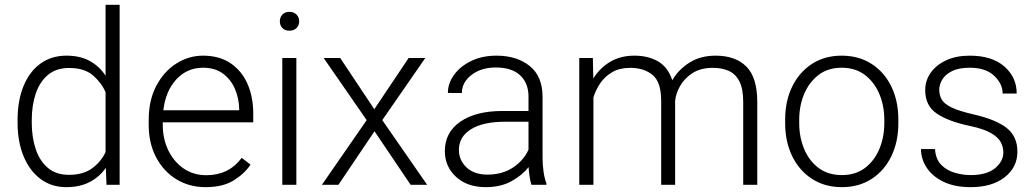

<svg xmlns="http://www.w3.org/2000/svg" viewBox="-20 -770 4314 800"><path d="M53.2 -258.8V-269Q53.2 -351.1 78.1 -411.6Q103 -472.2 148.7 -505.1Q194.3 -538.1 257.3 -538.1Q313.5 -538.1 353.8 -516.1Q394 -494.1 419.9 -454.6V-750H478.5V0H423.8L420.9 -70.8Q395 -33.2 354 -11.7Q313 9.8 256.3 9.8Q194.3 9.8 148.7 -24.4Q103 -58.6 78.1 -119.4Q53.2 -180.2 53.2 -258.8ZM112.3 -269V-258.8Q112.3 -197.8 128.9 -148.4Q145.5 -99.1 179.7 -70.3Q213.9 -41.5 267.1 -41.5Q326.2 -41.5 363.3 -68.4Q400.4 -95.2 419.9 -136.2V-385.7Q402.8 -425.3 367.2 -456.1Q331.5 -486.8 268.1 -486.8Q214.4 -486.8 179.9 -458Q145.5 -429.2 128.9 -379.9Q112.3 -330.6 112.3 -269Z M836.9 9.8Q768.1 9.8 714.4 -23.4Q660.6 -56.6 630.1 -115.2Q599.6 -173.8 599.6 -249.5V-270.5Q599.6 -352.1 631.1 -412.1Q662.6 -472.2 714.4 -505.1Q766.1 -538.1 826.2 -538.1Q893.6 -538.1 940.2 -506.8Q986.8 -475.6 1011 -421.1Q1035.2 -366.7 1035.2 -295.9V-260.3H658.2V-249.5Q658.2 -191.4 681.2 -143.8Q704.1 -96.2 744.9 -68.1Q785.6 -40 839.4 -40Q885.7 -40 922.1 -57.4Q958.5 -74.7 987.3 -112.3L1023.9 -84Q998 -45.4 952.9 -17.8Q907.7 9.8 836.9 9.8ZM826.2 -487.8Q759.3 -487.8 714.6 -439.2Q669.9 -390.6 660.6 -310.5H976.6V-316.9Q975.6 -361.3 958.7 -400.1Q941.9 -439 908.9 -463.4Q876 -487.8 826.2 -487.8Z M1146 -681.2Q1146 -697.8 1156.5 -709.2Q1167 -720.7 1186 -720.7Q1204.6 -720.7 1215.6 -709.2Q1226.6 -697.8 1226.6 -681.2Q1226.6 -664.6 1215.6 -653.3Q1204.6 -642.1 1186 -642.1Q1167 -642.1 1156.5 -653.3Q1146 -664.6 1146 -681.2ZM1214.8 -528.3V0H1156.2V-528.3Z M1397.5 -528.3 1539.6 -314.9 1682.6 -528.3H1752L1572.8 -269.5L1759.8 0H1690.9L1540.5 -223.1L1390.1 0H1321.3L1507.8 -269.5L1328.6 -528.3Z M2194.3 0Q2189.9 -13.7 2186.8 -33.4Q2183.6 -53.2 2182.6 -73.7Q2156.2 -40 2111.3 -15.1Q2066.4 9.8 2003.9 9.8Q1926.8 9.8 1880.1 -33.2Q1833.5 -76.2 1833.5 -140.6Q1833.5 -218.3 1897.9 -262.9Q1962.4 -307.6 2074.2 -307.6H2182.1V-367.2Q2182.1 -423.8 2147.2 -456.3Q2112.3 -488.8 2045.9 -488.8Q1984.4 -488.8 1944.3 -457.5Q1904.3 -426.3 1904.3 -382.3L1846.2 -382.8Q1846.2 -422.4 1871.6 -457.8Q1897 -493.2 1942.6 -515.6Q1988.3 -538.1 2048.8 -538.1Q2133.3 -538.1 2187 -495.1Q2240.7 -452.1 2240.7 -366.2V-110.8Q2240.7 -83.5 2244.9 -54.2Q2249 -24.9 2256.8 -6.3V0ZM2010.7 -42.5Q2074.2 -42.5 2118.7 -72.8Q2163.1 -103 2182.1 -146.5V-262.7H2082.5Q1992.7 -262.7 1942.4 -231.4Q1892.1 -200.2 1892.1 -145.5Q1892.1 -102.5 1923.8 -72.5Q1955.6 -42.5 2010.7 -42.5Z M2606 -487.3Q2562 -487.3 2531.5 -469.7Q2501 -452.1 2481.7 -424.1Q2462.4 -396 2452.6 -364.3V0H2393.6V-528.3H2450.2L2452.1 -442.9Q2478.5 -485.8 2521.7 -512Q2564.9 -538.1 2623 -538.1Q2681.2 -538.1 2722.4 -513.9Q2763.7 -489.7 2781.2 -435.5Q2806.6 -480 2852.5 -509Q2898.4 -538.1 2961.9 -538.1Q3044.4 -538.1 3089.8 -492.7Q3135.3 -447.3 3135.3 -344.7V0H3076.7V-345.2Q3076.7 -400.9 3060.3 -431.9Q3043.9 -462.9 3015.1 -475.3Q2986.3 -487.8 2947.8 -487.3Q2898.4 -486.8 2865.2 -465.3Q2832 -443.8 2814 -412.1Q2795.9 -380.4 2793 -349.6V0H2734.9V-349.6Q2734.9 -428.2 2699 -457.8Q2663.1 -487.3 2606 -487.3Z M3251.5 -256.3V-272Q3251.5 -349.1 3280.8 -409.2Q3310.1 -469.2 3363 -503.7Q3416 -538.1 3486.8 -538.1Q3558.6 -538.1 3611.8 -503.7Q3665 -469.2 3694.1 -409.2Q3723.1 -349.1 3723.1 -272V-256.3Q3723.1 -179.7 3694.1 -119.4Q3665 -59.1 3612.1 -24.7Q3559.1 9.8 3487.8 9.8Q3416.5 9.8 3363.3 -24.7Q3310.1 -59.1 3280.8 -119.4Q3251.5 -179.7 3251.5 -256.3ZM3310.1 -272V-256.3Q3310.1 -198.7 3330.6 -149.4Q3351.1 -100.1 3390.6 -70.3Q3430.2 -40.5 3487.8 -40.5Q3544.9 -40.5 3584.2 -70.3Q3623.5 -100.1 3644 -149.4Q3664.6 -198.7 3664.6 -256.3V-272Q3664.6 -329.1 3644 -378.2Q3623.5 -427.2 3584 -457.5Q3544.4 -487.8 3486.8 -487.8Q3429.7 -487.8 3390.4 -457.5Q3351.1 -427.2 3330.6 -378.2Q3310.1 -329.1 3310.1 -272Z M4160.6 -134.8Q4160.6 -156.7 4149.9 -177.5Q4139.2 -198.2 4108.6 -215.8Q4078.1 -233.4 4019.5 -245.6Q3931.2 -264.2 3883.1 -296.9Q3835 -329.6 3835 -394.5Q3835 -434.1 3857.7 -466.6Q3880.4 -499 3922.1 -518.6Q3963.9 -538.1 4021 -538.1Q4112.8 -538.1 4164.6 -493.2Q4216.3 -448.2 4216.3 -380.4H4157.7Q4157.7 -420.9 4122.3 -454.3Q4086.9 -487.8 4021 -487.8Q3975.6 -487.8 3947.5 -474.1Q3919.4 -460.4 3906.5 -439.2Q3893.6 -418 3893.6 -396Q3893.6 -373 3904.1 -355Q3914.6 -336.9 3944.8 -322.3Q3975.1 -307.6 4034.2 -293.9Q4130.4 -272 4174.8 -236.6Q4219.2 -201.2 4219.2 -138.2Q4219.2 -72.8 4166.3 -31.5Q4113.3 9.8 4024.4 9.8Q3957.5 9.8 3911.1 -12.7Q3864.7 -35.2 3841.1 -71.5Q3817.4 -107.9 3817.4 -148.9H3876Q3878.4 -107.4 3901.4 -83.7Q3924.3 -60.1 3957.8 -50.3Q3991.2 -40.5 4024.4 -40.5Q4091.3 -40.5 4126 -69.1Q4160.6 -97.7 4160.6 -134.8Z"/></svg>

Font: Vazirmatn RD FD ExtraLight
Style: Regular
Weight: 200
Designer: Saber Rastikerdar
Foundry: Saber Rastikerdar
Version: Version 33.003